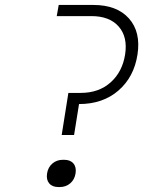

<svg xmlns="http://www.w3.org/2000/svg" viewBox="-20 -750 640 775"><path d="M229 -205 256 -375H306Q379 -375 426.5 -417.5Q474 -460 485 -530Q496 -601 459 -643Q422 -685 349 -685H209L217 -730H357Q452 -730 500.5 -675.5Q549 -621 535 -530Q521 -439 458 -384.5Q395 -330 299 -330L279 -205ZM216 5Q191 5 178.5 -10Q166 -25 170 -50Q174 -75 191.5 -90Q209 -105 234 -105H239Q264 -105 276.5 -90Q289 -75 285 -50Q281 -25 263.5 -10Q246 5 221 5Z"/></svg>

Font: JetBrains Mono NL Thin
Style: Italic
Weight: 100
Italic angle: -9°
Monospace: yes
Designer: Philipp Nurullin, Konstantin Bulenkov
Foundry: JetBrains
Version: Version 2.305; ttfautohint (v1.8.4.7-5d5b)